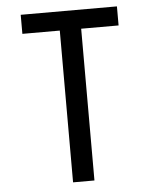

<svg xmlns="http://www.w3.org/2000/svg" viewBox="-53 -779 653 823"><g transform="rotate(-5 274.0 -367.5)"><path d="M228 0V-653H67V-735H481V-653H320V0Z"/></g></svg>

Font: Iosevka Semi-Condensed Medium
Style: Regular
Weight: 500
Monospace: yes
Designer: Belleve Invis
Foundry: Belleve Invis
Version: Version 27.3.5